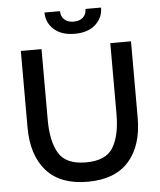

<svg xmlns="http://www.w3.org/2000/svg" viewBox="-60 -941 840 1007"><g transform="rotate(-5 360.5 -438.0)"><path d="M71 -298V-700H180V-327Q180 -214 218 -151Q256 -88 361 -88Q466 -88 504 -151Q542 -214 542 -327V-700H651V-298Q651 -151 578 -68.5Q505 14 361 14Q217 14 144 -68.5Q71 -151 71 -298ZM212 -890H294Q294 -861 312.5 -845Q331 -829 361 -829Q391 -829 409.5 -845Q428 -861 428 -890H510Q510 -837 470.5 -801Q431 -765 361 -765Q291 -765 251.5 -801Q212 -837 212 -890Z"/></g></svg>

Font: Cabin Medium
Style: Regular
Weight: 500
Designer: Pablo Impallari
Foundry: Pablo Impallari. http://www.impallari.com Igino Marini. http://www.ikern.com
Version: Version 2.200